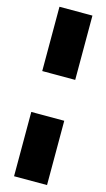

<svg xmlns="http://www.w3.org/2000/svg" viewBox="-152 -856 624 1125"><g transform="rotate(15 160.0 -294.0)"><path d="M60 -418V-808H260V-418ZM60 220V-170H260V220Z"/></g></svg>

Font: Encode Sans SemiExpanded Black
Style: Regular
Weight: 900
Width: 6
Designer: Multiple Designers
Foundry: Impallari Type
Version: Version 3.002